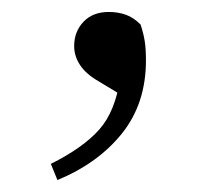

<svg xmlns="http://www.w3.org/2000/svg" viewBox="-20 -125 367 321"><path d="M76 176 65 149Q119 122 146 91.5Q173 61 181 5L193 40L145 11Q124 -1 114 -16Q104 -31 104 -48Q104 -72 119.5 -88.5Q135 -105 162 -105Q177 -105 190 -100.5Q203 -96 215 -84Q220 -69 222 -56Q224 -43 224 -24Q224 48 184 98Q144 148 76 176Z"/></svg>

Font: Noto Serif KR ExtraLight
Style: Regular
Weight: 400
Version: Version 2.002-H1;hotconv 1.1.0;makeotfexe 2.6.0